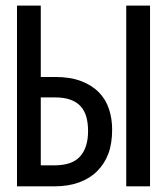

<svg xmlns="http://www.w3.org/2000/svg" viewBox="-20 -658 590 678"><path d="M124 -386.2H174.8Q229 -386.2 267.3 -371.3Q305.7 -356.4 329.8 -331.3Q354 -306.2 365 -272.5Q376 -238.8 376 -201.2Q376 -150.4 362.5 -115Q349.1 -79.6 323.2 -53.7Q297.4 -27.8 259.3 -13.9Q221.2 0 171.9 0H40V-638.2H124ZM291 -194.8Q291 -223.1 284.9 -245.1Q278.8 -267.1 264.9 -282.5Q251 -297.9 228.8 -305.9Q206.5 -314 174.8 -314H124V-74.2H172.9Q234.9 -74.2 262.9 -105.7Q291 -137.2 291 -194.8ZM425.8 0V-638.2H509.8V0Z"/></svg>

Font: Code New Roman
Style: Regular
Weight: 400
Monospace: yes
Designer: Sam Radian
Foundry: Code New Roman
Version: Version 2.00 November 29, 2014